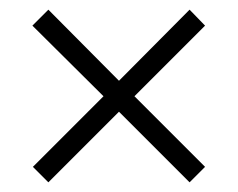

<svg xmlns="http://www.w3.org/2000/svg" viewBox="-20 -520 493 397"><path d="M226 -289 80 -143 48 -175 194 -321 47 -467 80 -500 226 -353 372 -500 404 -467 258 -321 404 -175 372 -143Z"/></svg>

Font: Noto Sans Devanagari UI Condensed Light
Style: Regular
Weight: 300
Width: 3
Designer: Jelle Bosma - Monotype Design Team
Foundry: Monotype Imaging Inc.
Version: Version 2.004; ttfautohint (v1.8.4.7-5d5b)